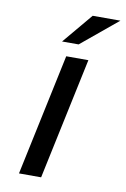

<svg xmlns="http://www.w3.org/2000/svg" viewBox="-80 -728 510 777"><g transform="rotate(10 175.5 -340.0)"><path d="M160 -500 54 0H145L251 -500ZM133 -556H201L351 -680H237Z"/></g></svg>

Font: LT Wave Text Italic
Style: Regular
Weight: 400
Designer: Daniel Lyons
Version: Version 2.5 (Glyphs App)